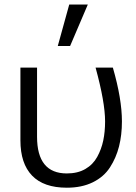

<svg xmlns="http://www.w3.org/2000/svg" viewBox="-20 -831 614 868"><path d="M72.3 -196.3V-525.4H147.5V-212.9Q147.5 -46.9 282.2 -46.9Q331.1 -46.9 365.7 -66.9Q400.4 -86.9 419.4 -121.6Q438.5 -156.2 446.8 -195.8Q455.1 -235.4 455.1 -282.2Q455.1 -368.2 412.1 -525.4H490.2Q531.2 -383.8 531.2 -282.2Q531.2 -220.7 518.1 -168.9Q504.9 -117.2 477.1 -74.2Q449.2 -31.2 399.4 -6.8Q349.6 17.6 282.2 17.6Q177.7 17.6 125 -37.1Q72.3 -91.8 72.3 -196.3ZM241.2 -623 293 -810.5H377L296.9 -623Z"/></svg>

Font: Gothic A1
Style: Regular
Weight: 400
Designer: HanYang I&C Co.,Ltd.
Foundry: HanYang I&C Co.,Ltd.
Version: Version 2.50